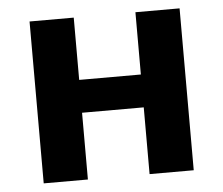

<svg xmlns="http://www.w3.org/2000/svg" viewBox="-44 -595 750 645"><g transform="rotate(-5 331.0 -273.0)"><path d="M227.1 -545.9V-335.9H435.1V-545.9H584V0H435.1V-225.1H227.1V0H78.1V-545.9Z"/></g></svg>

Font: Open Sans
Style: Bold
Weight: 700
Designer: Monotype Design Team
Foundry: Monotype Imaging Inc.
Version: Version 3.000; ttfautohint (v1.8.4)